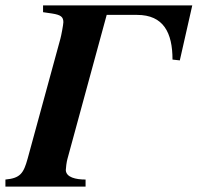

<svg xmlns="http://www.w3.org/2000/svg" viewBox="-52 -689 730 709"><path d="M658 -669H107V-644L141 -639C172 -634 182 -627 182 -607C182 -599 174 -556 171 -546L50 -103C35 -49 23 -31 -32 -26V0H264V-26C228 -26 192 -34 191 -61C191 -68 194 -92 197 -102L342 -634H454C552 -634 585 -568 585 -469L612 -466Z"/></svg>

Font: XITS
Style: Bold Italic
Weight: 700
Italic angle: -16.33°
Designer: MicroPress Inc., with final additions and corrections provided by Coen Hoffman, Elsevier (retired)
Version: Version 1.302